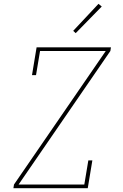

<svg xmlns="http://www.w3.org/2000/svg" viewBox="-20 -982 640 1002"><path d="M50 0 53 -19 532 -716H189L168 -590H147L171 -735H559L556 -716L77 -19H420L441 -145H462L438 0ZM375 -809 362 -821 494 -962 511 -948Z"/></svg>

Font: Iosevka Etoile Thin
Style: Italic
Weight: 100
Italic angle: -9°
Designer: Belleve Invis
Foundry: Belleve Invis
Version: Version 22.1.2; ttfautohint (v1.8.4)